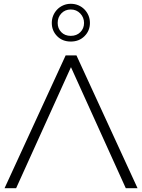

<svg xmlns="http://www.w3.org/2000/svg" viewBox="-20 -992 749 1012"><path d="M65 0H4L326 -700H383L705 0H643L354 -638ZM353 -773Q309 -773 281 -801.5Q253 -830 253 -871Q253 -892 260.5 -910Q268 -928 281.5 -942Q295 -956 313.5 -964Q332 -972 353 -972Q375 -972 393.5 -964Q412 -956 425.5 -942Q439 -928 446.5 -910Q454 -892 454 -871Q454 -830 425.5 -801.5Q397 -773 353 -773ZM353 -803Q384 -803 403.5 -822.5Q423 -842 423 -871Q423 -900 403 -921Q383 -942 353 -942Q323 -942 303.5 -921.5Q284 -901 284 -871Q284 -842 303 -822.5Q322 -803 353 -803Z"/></svg>

Font: Montserrat-Alt1 Light
Style: Regular
Weight: 300
Designer: Differentunic
Foundry: Differentunic
Version: Version 7.222